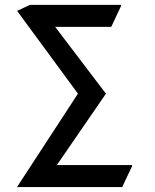

<svg xmlns="http://www.w3.org/2000/svg" viewBox="-20 -757 627 777"><path d="M48.8 0 295.4 -377.9 49.3 -712.9 101.1 -737.3H469.7V-732.4L430.2 -648.4H203.1L408.7 -377.9L210 -88.9H514.2V-84L474.6 0Z"/></svg>

Font: Nova Square
Style: Book
Weight: 400
Version: Version 2.000